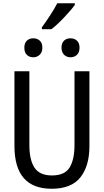

<svg xmlns="http://www.w3.org/2000/svg" viewBox="-20 -1153 640 1183"><path d="M69 -254V-714H161V-259Q161 -168 192.5 -120Q224 -72 300 -72Q379 -72 409 -121Q439 -170 439 -260V-714H531V-252Q531 -131 475.5 -60.5Q420 10 298 10Q69 10 69 -254ZM130 -859Q130 -888 145.5 -902.5Q161 -917 185 -917Q209 -917 225 -902.5Q241 -888 241 -859Q241 -831 224.5 -815.5Q208 -800 185 -800Q161 -800 145.5 -815Q130 -830 130 -859ZM359 -859Q359 -888 374.5 -902.5Q390 -917 414 -917Q438 -917 454 -902.5Q470 -888 470 -859Q470 -830 454 -815Q438 -800 414 -800Q391 -800 375 -815.5Q359 -831 359 -859ZM238 -985Q260 -1014 288 -1057Q316 -1100 333 -1133H441V-1123Q421 -1094 376 -1046.5Q331 -999 297 -973H238Z"/></svg>

Font: Noto Sans Mono UI
Style: Regular
Weight: 400
Monospace: yes
Designer: Monotype Design team
Foundry: Monotype Imaging Inc.
Version: Version 1.000